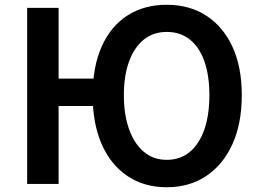

<svg xmlns="http://www.w3.org/2000/svg" viewBox="-20 -772 1090 806"><path d="M94 0V-739H226V-442H443V-327H226V0ZM680 14Q585 14 515 -33Q445 -80 407 -166.5Q369 -253 369 -372Q369 -492 407 -577Q445 -662 515 -707Q585 -752 680 -752Q775 -752 845.5 -706.5Q916 -661 955.5 -576.5Q995 -492 995 -372Q995 -253 955.5 -166.5Q916 -80 845.5 -33Q775 14 680 14ZM680 -101Q737 -101 777 -134.5Q817 -168 838 -229Q859 -290 859 -372Q859 -455 838 -514.5Q817 -574 777 -606Q737 -638 680 -638Q624 -638 584 -606Q544 -574 522 -514.5Q500 -455 500 -372Q500 -290 522 -229Q544 -168 584 -134.5Q624 -101 680 -101Z"/></svg>

Font: Noto Sans SC SemiBold
Style: Regular
Weight: 600
Designer: Ryoko NISHIZUKA 西塚涼子 (kana, bopomofo & ideographs); Paul D. Hunt (Latin, Greek & Cyrillic); Sandoll Communications 산돌커뮤니
Foundry: Adobe
Version: Version 2.004-H2;hotconv 1.0.118;makeotfexe 2.5.65603